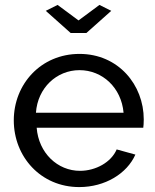

<svg xmlns="http://www.w3.org/2000/svg" viewBox="-20 -750 631 780"><path d="M214 -730 166 -706 267 -616H331L432 -706L384 -730L299 -667ZM302 10C407 10 496 -45 530 -122L454 -143C432 -91 369 -56 305 -56C214 -56 137 -128 129 -231H562C563 -237 564 -251 564 -265C564 -405 461 -531 303 -531C146 -531 36 -408 36 -261C36 -114 145 10 302 10ZM126 -292C133 -393 210 -465 303 -465C396 -465 473 -394 482 -292Z"/></svg>

Font: FIGSv2-sans-serif Medium
Style: Regular
Weight: 500
Designer: Matt McInerney, Pablo Impallari, Rodrigo Fuenzalida,Mirko Velimirovic
Foundry: Matt McInerney, Pablo Impallari, Rodrigo Fuenzalida
Version: Version 4.021;hotconv 1.0.109;makeotfexe 2.5.65596